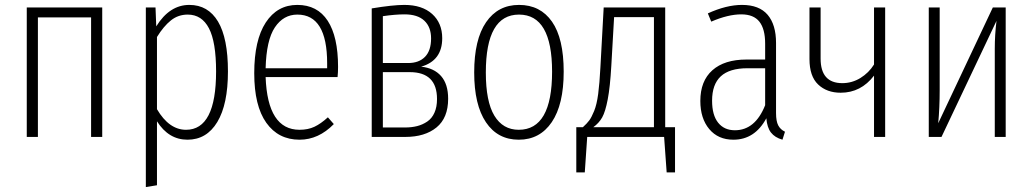

<svg xmlns="http://www.w3.org/2000/svg" viewBox="-20 -552 4162 774"><path d="M347.2 0V-481.9H132.8V0H87.9V-522H392.1V0Z M743.2 -532.2Q818.8 -532.2 858.9 -465.1Q898.9 -397.9 898.9 -264.2Q898.9 -131.3 856 -60.1Q813 11.2 735.8 11.2Q659.7 11.2 612.8 -63V194.8L567.9 202.1V-522H606.9L609.9 -445.8Q663.6 -532.2 743.2 -532.2ZM730 -28.8Q851.1 -28.8 851.1 -264.2Q851.1 -382.8 822.3 -438Q793.5 -493.2 736.8 -493.2Q698.2 -493.2 668.9 -469.7Q639.6 -446.3 612.8 -402.8V-111.8Q661.6 -28.8 730 -28.8Z M1342.8 -282.2Q1342.8 -260.7 1340.8 -241.2H1050.8Q1058.6 -28.8 1187.5 -28.8Q1221.7 -28.8 1247.6 -41Q1273.4 -53.2 1301.8 -79.1L1325.7 -51.8Q1264.2 11.2 1187.5 11.2Q1102.1 11.2 1053.5 -57.1Q1004.9 -125.5 1004.9 -256.8Q1004.9 -390.1 1051.3 -461.2Q1097.7 -532.2 1178.7 -532.2Q1259.3 -532.2 1301 -468.3Q1342.8 -404.3 1342.8 -282.2ZM1298.8 -276.9V-296.9Q1298.8 -493.2 1178.7 -493.2Q1122.6 -493.2 1088.1 -441.7Q1053.7 -390.1 1050.8 -276.9Z M1677.7 -283.2Q1729.5 -277.8 1758.1 -245.4Q1786.6 -212.9 1786.6 -153.8Q1786.6 -76.7 1739.7 -38.3Q1692.9 0 1613.8 0H1478.5V-518.1Q1563.5 -532.2 1609.9 -532.2Q1681.6 -532.2 1722.2 -495.6Q1762.7 -459 1762.7 -397.9Q1762.7 -307.6 1677.7 -283.2ZM1610.8 -494.1Q1573.7 -494.1 1523.4 -486.8V-297.9H1625.5Q1668.9 -297.9 1693.4 -323Q1717.8 -348.1 1717.8 -397Q1717.8 -442.9 1690.7 -468.5Q1663.6 -494.1 1610.8 -494.1ZM1612.8 -38.1Q1639.6 -38.1 1661.6 -43.7Q1683.6 -49.3 1702.4 -62Q1721.2 -74.7 1731.4 -97.7Q1741.7 -120.6 1741.7 -152.8Q1741.7 -261.2 1631.8 -261.2H1523.4V-38.1Z M2072.3 -532.2Q2158.2 -532.2 2205.3 -464.6Q2252.4 -397 2252.4 -263.2Q2252.4 -130.4 2204.3 -59.6Q2156.2 11.2 2071.3 11.2Q1986.3 11.2 1939 -59.1Q1891.6 -129.4 1891.6 -259.8Q1891.6 -392.6 1939.5 -462.4Q1987.3 -532.2 2072.3 -532.2ZM2072.3 -493.2Q1938.5 -493.2 1938.5 -259.8Q1938.5 -142.6 1972.9 -85.7Q2007.3 -28.8 2071.3 -28.8Q2205.6 -28.8 2205.6 -263.2Q2205.6 -493.2 2072.3 -493.2Z M2661.6 -39.1H2701.2V143.1H2667.5L2657.2 0H2347.2L2337.4 143.1H2303.2V-39.1H2329.6Q2346.7 -54.7 2355.7 -66.9Q2364.7 -79.1 2375.2 -104.7Q2385.7 -130.4 2391.4 -173.1Q2397 -215.8 2400.4 -280.8L2413.6 -522H2661.6ZM2616.2 -39.1V-482.9H2455.6L2444.3 -286.1Q2439.5 -201.2 2429.9 -151.4Q2420.4 -101.6 2407.5 -78.6Q2394.5 -55.7 2371.6 -39.1Z M3108.4 -96.2Q3108.4 -63.5 3117.2 -46.6Q3126 -29.8 3144.5 -21L3134.3 11.2Q3103.5 2.4 3087.9 -17.8Q3072.3 -38.1 3069.3 -75.2Q3022.9 11.2 2936.5 11.2Q2875 11.2 2839.1 -31.7Q2803.2 -74.7 2803.2 -145Q2803.2 -225.6 2851.8 -268.8Q2900.4 -312 2989.3 -312H3064.5V-376Q3064.5 -435.1 3041.3 -464.6Q3018.1 -494.1 2968.3 -494.1Q2915 -494.1 2847.2 -464.8L2833.5 -498Q2908.2 -532.2 2971.2 -532.2Q3040.5 -532.2 3074.5 -492.4Q3108.4 -452.6 3108.4 -378.9ZM2942.4 -26.9Q3024.4 -26.9 3064.5 -127.9V-276.9H2993.2Q2920.9 -276.9 2885.7 -244.4Q2850.6 -211.9 2850.6 -146Q2850.6 -87.9 2875 -57.4Q2899.4 -26.9 2942.4 -26.9Z M3503.4 -522H3548.3V0H3503.4V-247.1Q3450.7 -178.2 3369.1 -178.2Q3313 -178.2 3278.1 -211.4Q3243.2 -244.6 3243.2 -314V-522H3288.1V-315.9Q3288.1 -216.8 3375.5 -216.8Q3414.6 -216.8 3448.5 -237.5Q3482.4 -258.3 3503.4 -292Z M4034.2 -522V0H3990.2V-356Q3990.2 -411.1 3997.1 -467.8L3775.4 0H3724.1V-522H3768.1V-188Q3768.1 -118.2 3762.2 -55.2L3982.4 -522Z"/></svg>

Font: Fira Sans Compressed ExtraLight
Style: Regular
Weight: 250
Width: 1
Designer: Carrois Corporate & Edenspiekermann AG
Foundry: Carrois Corporate GbR & Edenspiekermann AG
Version: Version 4.203;PS 004.203;hotconv 1.0.88;makeotf.lib2.5.64775